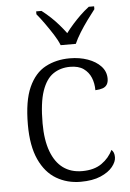

<svg xmlns="http://www.w3.org/2000/svg" viewBox="-55 -807 581 858"><g transform="rotate(-5 236.0 -378.0)"><path d="M272 10Q212 10 163.5 -18.5Q115 -47 87 -108Q59 -169 59 -264Q59 -371 86.5 -432Q114 -493 162 -518.5Q210 -544 271 -544Q315 -544 351.5 -531Q388 -518 410 -494.5Q432 -471 432 -439Q432 -423 425.5 -412.5Q419 -402 406 -397.5Q393 -393 373 -392Q373 -423 362.5 -448.5Q352 -474 329.5 -490Q307 -506 269 -506Q226 -506 193.5 -484Q161 -462 143 -409.5Q125 -357 125 -265Q125 -190 144 -139Q163 -88 198 -62.5Q233 -37 283 -37Q337 -37 371 -61Q405 -85 421 -120Q428 -114 431 -106Q434 -98 434 -86Q434 -66 416 -43.5Q398 -21 362 -5.5Q326 10 272 10ZM236 -606Q227 -629 210 -655.5Q193 -682 174.5 -708Q156 -734 140 -753V-766H164Q186 -749 204.5 -731.5Q223 -714 239 -695.5Q255 -677 270 -657Q285 -677 301.5 -695.5Q318 -714 336 -731.5Q354 -749 376 -766H400V-753Q385 -734 366 -708Q347 -682 330.5 -655.5Q314 -629 304 -606Z"/></g></svg>

Font: Noto Serif Kannada Light
Style: Regular
Weight: 300
Version: Version 2.003